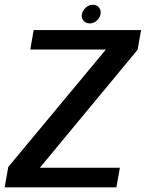

<svg xmlns="http://www.w3.org/2000/svg" viewBox="-40 -804 626 824"><path d="M-20 0H459.5L474.5 -84H131L550.5 -590.5L565.5 -675H104.5L90 -591.5H414.5L-4.5 -87.5ZM345 -703.5Q361.5 -703.5 375 -715.2Q388.5 -727 391.5 -743.5Q394.5 -760 384.8 -771.8Q375 -783.5 358.5 -783.5Q342 -783.5 328.5 -771.8Q315 -760 311.5 -743.5Q308.5 -727 318.5 -715.2Q328.5 -703.5 345 -703.5Z"/></svg>

Font: Anybody UltraCondensed Thin Medium
Style: Italic
Weight: 500
Italic angle: -10°
Version: Version 1.111